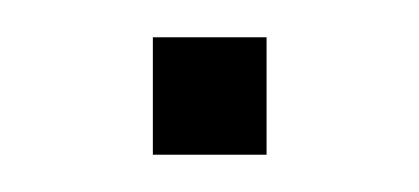

<svg xmlns="http://www.w3.org/2000/svg" viewBox="-20 -83 225 103"><path d="M62 0V-63H123V0Z"/></svg>

Font: Nunito Sans 12pt ExtraLight Condensed
Style: Regular
Weight: 200
Width: 3
Version: Version 3.101;gftools[0.9.27]